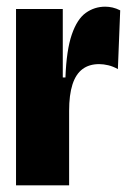

<svg xmlns="http://www.w3.org/2000/svg" viewBox="-20 -555 389 575"><path d="M28 0V-292V-528H168V-323H176Q179 -405 195 -451.5Q211 -498 237 -516.5Q263 -535 295 -535Q306 -535 317 -532.5Q328 -530 340 -524L333 -348Q319 -356 304.5 -359.5Q290 -363 277 -363Q247 -363 227 -348Q207 -333 197 -302Q187 -271 187 -223V0Z"/></svg>

Font: Bricolage Grotesque 96pt ExtraBold SemiCondensed
Style: Regular
Weight: 800
Width: 4
Version: Version 1.001;gftools[0.9.33.dev8+g029e19f]